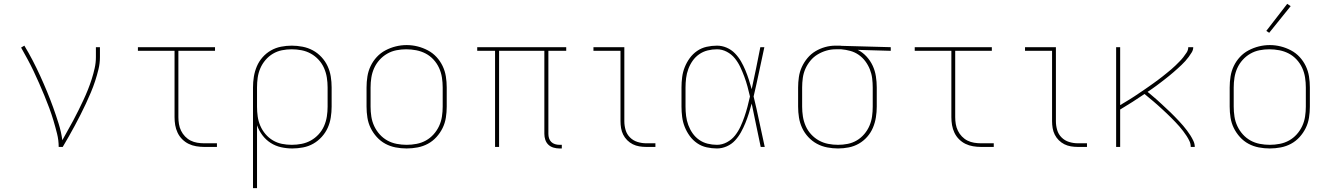

<svg xmlns="http://www.w3.org/2000/svg" viewBox="-20 -766 6940 1001"><path d="M286 0Q286 -35 277.5 -69Q269 -103 259 -136.5Q249 -170 237 -202.5Q225 -235 211.5 -267.5Q198 -300 184 -332Q170 -364 155 -395.5Q140 -427 123.5 -457.5Q107 -488 90 -518L107 -528Q130 -490 150.5 -450.5Q171 -411 189.5 -370.5Q208 -330 225 -289Q242 -248 257 -206.5Q272 -165 285.5 -122Q299 -79 305 -35Q319 -61 333.5 -86.5Q348 -112 362 -138Q376 -164 389 -190.5Q402 -217 414.5 -243.5Q427 -270 438 -297.5Q449 -325 458 -353Q467 -381 473.5 -410Q480 -439 480 -468V-520H501V-468Q501 -436 493.5 -405Q486 -374 476 -343.5Q466 -313 453.5 -283.5Q441 -254 427.5 -225Q414 -196 399.5 -167.5Q385 -139 370 -111Q355 -83 339 -55Q323 -27 307 0Z M1044 0Q1024 0 1003 -3.5Q982 -7 963.5 -16Q945 -25 930 -40Q915 -55 906 -74Q897 -93 893.5 -113.5Q890 -134 890 -155V-501H699V-520H1101V-501H910V-155Q910 -137 913 -119Q916 -101 924 -84.5Q932 -68 945 -54.5Q958 -41 974 -33Q990 -25 1008 -22Q1026 -19 1044 -19H1111V0Z M1299 215V-310Q1299 -338 1303.5 -366Q1308 -394 1319 -420Q1330 -446 1349 -467.5Q1368 -489 1392.5 -503Q1417 -517 1445 -522.5Q1473 -528 1501 -528Q1529 -528 1557.5 -522.5Q1586 -517 1611 -503.5Q1636 -490 1656 -468.5Q1676 -447 1688 -421Q1700 -395 1704.5 -367Q1709 -339 1709 -310V-210Q1709 -182 1704.5 -153.5Q1700 -125 1688.5 -99.5Q1677 -74 1657.5 -52.5Q1638 -31 1613.5 -17Q1589 -3 1560.5 2.5Q1532 8 1504 8Q1474 8 1445 1.5Q1416 -5 1391 -21Q1366 -37 1348 -61Q1330 -85 1320 -113V215ZM1501 -11Q1527 -11 1552.5 -16Q1578 -21 1600.5 -33.5Q1623 -46 1641 -65.5Q1659 -85 1669.5 -109Q1680 -133 1684 -158.5Q1688 -184 1688 -210V-310Q1688 -336 1684 -361.5Q1680 -387 1669.5 -411Q1659 -435 1641 -454.5Q1623 -474 1600.5 -486.5Q1578 -499 1552.5 -504Q1527 -509 1501 -509Q1475 -509 1450 -504Q1425 -499 1403 -486Q1381 -473 1364 -453Q1347 -433 1337 -409.5Q1327 -386 1323.5 -361Q1320 -336 1320 -310V-210Q1320 -184 1323.5 -159Q1327 -134 1337 -110.5Q1347 -87 1364 -67Q1381 -47 1403 -34Q1425 -21 1450 -16Q1475 -11 1501 -11Z M2100 8Q2071 8 2042.5 2.5Q2014 -3 1989 -16.5Q1964 -30 1944.5 -51.5Q1925 -73 1912.5 -98.5Q1900 -124 1895.5 -152.5Q1891 -181 1891 -210V-310Q1891 -339 1895.5 -367.5Q1900 -396 1912.5 -422Q1925 -448 1944.5 -469Q1964 -490 1989.5 -503.5Q2015 -517 2043 -524Q2071 -531 2100 -531Q2129 -531 2157 -524Q2185 -517 2210.5 -503.5Q2236 -490 2255.5 -469Q2275 -448 2287.5 -422Q2300 -396 2304.5 -367.5Q2309 -339 2309 -310V-210Q2309 -181 2304.5 -152.5Q2300 -124 2287.5 -98.5Q2275 -73 2255.5 -51.5Q2236 -30 2211 -16.5Q2186 -3 2157.5 2.5Q2129 8 2100 8ZM2100 -11Q2126 -11 2152 -16Q2178 -21 2200.5 -33.5Q2223 -46 2240.5 -65.5Q2258 -85 2269 -108.5Q2280 -132 2284 -158Q2288 -184 2288 -210V-310Q2288 -336 2284 -362Q2280 -388 2269 -412Q2258 -436 2240 -455.5Q2222 -475 2199 -487Q2176 -499 2150 -504Q2124 -509 2097 -509Q2072 -509 2046.5 -504Q2021 -499 1998.5 -486Q1976 -473 1958.5 -453.5Q1941 -434 1930.5 -410.5Q1920 -387 1916 -361.5Q1912 -336 1912 -310V-210Q1912 -184 1916 -158Q1920 -132 1931 -108.5Q1942 -85 1959.5 -65.5Q1977 -46 1999.5 -33.5Q2022 -21 2048 -16Q2074 -11 2100 -11Z M2896 8Q2881 8 2865.5 3.5Q2850 -1 2839 -11.5Q2828 -22 2823 -37Q2818 -52 2818 -68V-501H2582V0H2561V-501H2468V-520H2932V-501H2839V-68Q2839 -56 2842.5 -45Q2846 -34 2854 -26Q2862 -18 2873.5 -14.5Q2885 -11 2896 -11H2909V8Z M3349 0Q3331 0 3313 -3Q3295 -6 3279 -14Q3263 -22 3250 -35Q3237 -48 3229 -64Q3221 -80 3218 -98Q3215 -116 3215 -134V-501H3074V-520H3235V-134Q3235 -111 3241.5 -88.5Q3248 -66 3264.5 -49.5Q3281 -33 3303.5 -26Q3326 -19 3349 -19H3397V0Z M3718 8Q3691 8 3664 2Q3637 -4 3614.5 -19.5Q3592 -35 3576 -57Q3560 -79 3550 -104Q3540 -129 3536.5 -156Q3533 -183 3533 -210V-310Q3533 -337 3536.5 -364Q3540 -391 3550 -416Q3560 -441 3576 -463Q3592 -485 3614.5 -500.5Q3637 -516 3664 -522Q3691 -528 3718 -528Q3744 -528 3768.5 -517.5Q3793 -507 3811.5 -488Q3830 -469 3843 -446.5Q3856 -424 3866 -400Q3876 -376 3884 -351Q3892 -326 3899 -301Q3911 -355 3922 -410Q3933 -465 3944 -520H3965Q3951 -456 3937.5 -391.5Q3924 -327 3909 -263Q3925 -198 3938.5 -132Q3952 -66 3967 0H3946Q3934 -56 3922.5 -112.5Q3911 -169 3899 -226Q3892 -200 3884 -174.5Q3876 -149 3866 -124.5Q3856 -100 3843 -76.5Q3830 -53 3812 -33.5Q3794 -14 3769 -3Q3744 8 3718 8ZM3718 -11Q3745 -11 3770 -24.5Q3795 -38 3812 -59.5Q3829 -81 3840.5 -106Q3852 -131 3861 -157Q3870 -183 3877 -209.5Q3884 -236 3890 -263Q3884 -289 3877 -315Q3870 -341 3860.5 -366.5Q3851 -392 3839.5 -416.5Q3828 -441 3811 -462Q3794 -483 3769.5 -496Q3745 -509 3718 -509Q3693 -509 3669 -503Q3645 -497 3625 -483Q3605 -469 3591 -449Q3577 -429 3568.5 -406Q3560 -383 3557 -358.5Q3554 -334 3554 -310V-210Q3554 -186 3557 -161.5Q3560 -137 3568.5 -114Q3577 -91 3591 -71Q3605 -51 3625 -37Q3645 -23 3669 -17Q3693 -11 3718 -11Z M4349 8Q4321 8 4292.5 2.5Q4264 -3 4239 -16.5Q4214 -30 4194 -51.5Q4174 -73 4162 -99Q4150 -125 4145.5 -153Q4141 -181 4141 -210V-310Q4141 -337 4145 -364.5Q4149 -392 4160.5 -417Q4172 -442 4190 -463.5Q4208 -485 4231.5 -499Q4255 -513 4281.5 -520.5Q4308 -528 4336 -528Q4339 -528 4342.5 -528Q4346 -528 4350 -528Q4355 -528 4359 -528Q4363 -528 4368 -527L4624 -520V-501L4452 -506Q4478 -493 4498 -471Q4518 -449 4530 -423Q4542 -397 4546.5 -368Q4551 -339 4551 -310V-210Q4551 -182 4546.5 -154Q4542 -126 4531 -100Q4520 -74 4501 -52.5Q4482 -31 4457.5 -17Q4433 -3 4405 2.5Q4377 8 4349 8ZM4349 -11Q4375 -11 4400 -16Q4425 -21 4447 -34Q4469 -47 4486 -67Q4503 -87 4513 -110.5Q4523 -134 4526.5 -159Q4530 -184 4530 -210V-310Q4530 -334 4527 -358Q4524 -382 4515 -404.5Q4506 -427 4491.5 -446.5Q4477 -466 4457 -480Q4437 -494 4413.5 -500.5Q4390 -507 4366 -509H4350Q4347 -509 4343.5 -509Q4340 -509 4337 -509Q4312 -509 4288 -502Q4264 -495 4242.5 -482Q4221 -469 4205 -449.5Q4189 -430 4179 -407.5Q4169 -385 4165.5 -360Q4162 -335 4162 -310V-210Q4162 -184 4166 -158.5Q4170 -133 4180.5 -109Q4191 -85 4209 -65.5Q4227 -46 4249.5 -33.5Q4272 -21 4297.5 -16Q4323 -11 4349 -11Z M5094 0Q5074 0 5053 -3.5Q5032 -7 5013.5 -16Q4995 -25 4980 -40Q4965 -55 4956 -74Q4947 -93 4943.5 -113.5Q4940 -134 4940 -155V-501H4749V-520H5151V-501H4960V-155Q4960 -137 4963 -119Q4966 -101 4974 -84.5Q4982 -68 4995 -54.5Q5008 -41 5024 -33Q5040 -25 5058 -22Q5076 -19 5094 -19H5161V0Z M5599 0Q5581 0 5563 -3Q5545 -6 5529 -14Q5513 -22 5500 -35Q5487 -48 5479 -64Q5471 -80 5468 -98Q5465 -116 5465 -134V-501H5324V-520H5485V-134Q5485 -111 5491.5 -88.5Q5498 -66 5514.5 -49.5Q5531 -33 5553.5 -26Q5576 -19 5599 -19H5647V0Z M5799 0V-520H5820V-218Q5832 -225 5845 -233Q5858 -241 5870.5 -248.5Q5883 -256 5895.5 -264.5Q5908 -273 5920 -281Q5932 -289 5944.5 -297.5Q5957 -306 5969 -314.5Q5981 -323 5993 -331.5Q6005 -340 6017 -349Q6029 -358 6040.5 -367Q6052 -376 6063.5 -385.5Q6075 -395 6086.5 -404.5Q6098 -414 6108.5 -424.5Q6119 -435 6129.5 -445.5Q6140 -456 6149 -467.5Q6158 -479 6166.5 -492Q6175 -505 6175 -520H6201Q6201 -506 6193.5 -493.5Q6186 -481 6177.5 -469.5Q6169 -458 6159.5 -447.5Q6150 -437 6140 -427.5Q6130 -418 6119.5 -408.5Q6109 -399 6098 -389.5Q6087 -380 6076 -371Q6065 -362 6054 -353.5Q6043 -345 6032 -336.5Q6021 -328 6009.5 -319.5Q5998 -311 5986.5 -303Q5975 -295 5963 -287Q5975 -277 5987.5 -266.5Q6000 -256 6012 -245.5Q6024 -235 6035.5 -224Q6047 -213 6059 -202Q6071 -191 6082.5 -180Q6094 -169 6105 -157.5Q6116 -146 6127 -134.5Q6138 -123 6148.5 -110.5Q6159 -98 6168.5 -85.5Q6178 -73 6186.5 -59.5Q6195 -46 6202 -31Q6209 -16 6209 0H6188Q6188 -16 6181.5 -30Q6175 -44 6166.5 -57Q6158 -70 6148.5 -82.5Q6139 -95 6129 -106.5Q6119 -118 6108 -129.5Q6097 -141 6086 -152Q6075 -163 6064 -173.5Q6053 -184 6041.5 -194.5Q6030 -205 6018.5 -215.5Q6007 -226 5995 -236Q5983 -246 5971 -256Q5959 -266 5947 -276Q5916 -255 5884 -234.5Q5852 -214 5820 -195V0Z M6600 8Q6571 8 6542.5 2.5Q6514 -3 6489 -16.5Q6464 -30 6444.5 -51.5Q6425 -73 6412.5 -98.5Q6400 -124 6395.5 -152.5Q6391 -181 6391 -210V-310Q6391 -339 6395.5 -367.5Q6400 -396 6412.5 -422Q6425 -448 6444.5 -469Q6464 -490 6489.5 -503.5Q6515 -517 6543 -524Q6571 -531 6600 -531Q6629 -531 6657 -524Q6685 -517 6710.5 -503.5Q6736 -490 6755.5 -469Q6775 -448 6787.5 -422Q6800 -396 6804.5 -367.5Q6809 -339 6809 -310V-210Q6809 -181 6804.5 -152.5Q6800 -124 6787.5 -98.5Q6775 -73 6755.5 -51.5Q6736 -30 6711 -16.5Q6686 -3 6657.5 2.5Q6629 8 6600 8ZM6600 -11Q6626 -11 6652 -16Q6678 -21 6700.5 -33.5Q6723 -46 6740.5 -65.5Q6758 -85 6769 -108.5Q6780 -132 6784 -158Q6788 -184 6788 -210V-310Q6788 -336 6784 -362Q6780 -388 6769 -412Q6758 -436 6740 -455.5Q6722 -475 6699 -487Q6676 -499 6650 -504Q6624 -509 6597 -509Q6572 -509 6546.5 -504Q6521 -499 6498.5 -486Q6476 -473 6458.5 -453.5Q6441 -434 6430.5 -410.5Q6420 -387 6416 -361.5Q6412 -336 6412 -310V-210Q6412 -184 6416 -158Q6420 -132 6431 -108.5Q6442 -85 6459.5 -65.5Q6477 -46 6499.5 -33.5Q6522 -21 6548 -16Q6574 -11 6600 -11ZM6597 -595 6582 -605 6691 -746 6709 -734Z"/></svg>

Font: Zed Sans Thin Extended
Style: Regular
Weight: 100
Width: 7
Designer: Belleve Invis
Foundry: Belleve Invis
Version: Version 1.0.0; ttfautohint (v1.8.4)